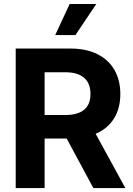

<svg xmlns="http://www.w3.org/2000/svg" viewBox="-20 -953 672 973"><path d="M59.6 -707H336.9Q416.5 -707 473.4 -678.7Q530.3 -650.4 560.1 -598.4Q589.8 -546.4 589.8 -476.6Q589.8 -404.3 557.6 -352.5Q525.4 -300.8 464.8 -274.9L615.2 0H453.1L317.9 -251H206.1V0H59.6ZM309.6 -370.1Q438.5 -370.1 438.5 -476.6Q438.5 -530.8 406.2 -558.8Q374 -586.9 309.6 -586.9H206.1V-370.1ZM333 -932.6H467.8L362.3 -775.4H259.8Z"/></svg>

Font: Pretendard Std
Style: Bold
Weight: 700
Designer: Base glyphs from Inter by Rasmus Andersson; Hangeul glyphs from Noto Sans CJK(Source Han Sans) by Jang Soo-young and Kan
Foundry: Kil Hyung-jin
Version: Version 1.309